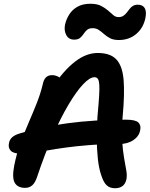

<svg xmlns="http://www.w3.org/2000/svg" viewBox="-20 -992 797 1022"><path d="M592 10Q564 10 547 -6.5Q530 -23 518 -62Q506 -97 500.5 -150Q495 -203 495 -262.5Q495 -322 499 -374Q505 -438 507.5 -479Q510 -520 508.5 -541.5Q507 -563 501 -572Q495 -581 483 -581Q458 -581 422.5 -543.5Q387 -506 345 -435.5Q303 -365 260 -267Q217 -169 177 -49Q167 -19 151.5 -5.5Q136 8 114 8Q74 8 58.5 -19Q43 -46 56 -112Q68 -173 88.5 -229Q109 -285 132 -338Q155 -391 175.5 -442.5Q196 -494 208 -545Q213 -569 225 -580.5Q237 -592 257 -592Q275 -592 291.5 -583Q308 -574 319 -551L264 -534Q320 -618 379.5 -664Q439 -710 500 -710Q568 -710 600 -675Q632 -640 638 -566Q644 -492 633 -373Q626 -297 630 -243Q634 -189 640.5 -151Q647 -113 652 -86Q657 -59 653 -38Q648 -14 632.5 -2Q617 10 592 10ZM92 -174Q52 -174 37 -190Q22 -206 28 -231Q31 -249 45 -261.5Q59 -274 86 -282Q199 -317 340.5 -336Q482 -355 650 -355Q701 -355 716.5 -340Q732 -325 726 -298Q720 -266 689 -245.5Q658 -225 611 -225Q523 -225 453.5 -219.5Q384 -214 330 -206.5Q276 -199 233.5 -191.5Q191 -184 156.5 -179Q122 -174 92 -174ZM375 -781Q346 -781 333 -805Q320 -829 326 -860Q332 -888 348 -914Q364 -940 392 -956Q420 -972 461 -972Q496 -972 517.5 -961Q539 -950 554.5 -936.5Q570 -923 582.5 -912Q595 -901 611 -901Q626 -901 636 -907.5Q646 -914 654 -924Q662 -934 669.5 -944Q677 -954 687.5 -960.5Q698 -967 713 -967Q739 -967 750 -949.5Q761 -932 754 -896Q743 -843 705 -811Q667 -779 613 -779Q584 -779 566 -788.5Q548 -798 534 -810.5Q520 -823 506 -832.5Q492 -842 473 -842Q454 -842 443.5 -833Q433 -824 425 -811.5Q417 -799 406 -790Q395 -781 375 -781Z"/></svg>

Font: Shantell Sans SemiBold
Style: Italic
Weight: 600
Italic angle: -11°
Designer: Stephen Nixon, Anya Danilova, Shantell Martin
Foundry: Arrow Type
Version: Version 1.011;[c5ecc13dd]